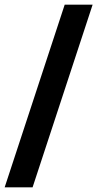

<svg xmlns="http://www.w3.org/2000/svg" viewBox="-28 -720 418 825"><path d="M-8 85 250 -700H370L112 85Z"/></svg>

Font: Cabin
Style: Bold
Weight: 700
Width: 4
Designer: Pablo Impallari
Foundry: Pablo Impallari. http://www.impallari.com Igino Marini. http://www.ikern.com
Version: Version 3.001